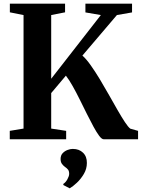

<svg xmlns="http://www.w3.org/2000/svg" viewBox="-20 -763 776 1052"><path d="M33.5 0V-46L109 -58.5V-680.5L34 -695.5V-743H336.5V-695.5L260.5 -680.5V-331.5L532.5 -680.5L448 -695V-743H703.5V-695L620.5 -680.5L431.5 -458.5Q453 -439.5 477.2 -405.2Q501.5 -371 527 -328.8Q552.5 -286.5 577.2 -242.5Q602 -198.5 624.2 -159.8Q646.5 -121 664.5 -93.8Q682.5 -66.5 694 -58L736.5 -46V0H548Q537.5 0 523.2 -19Q509 -38 491.8 -69.8Q474.5 -101.5 455.5 -139.8Q436.5 -178 417 -217.5Q397.5 -257 378.2 -291.2Q359 -325.5 341 -348.5L260.5 -253V-58.5L342.5 -46V0ZM456 130Q456 162 439.5 190Q423 218 401 238.5Q379 259 362.5 268.5H361L327.5 251L326.5 245Q340 236.5 349.5 219Q359 201.5 359 189.5Q359 174.5 352.8 166.5Q346.5 158.5 336 151.5Q327 145 319.5 135Q312 125 312 108Q312 88.5 323.2 76.5Q334.5 64.5 349.8 58.8Q365 53 377 53H380Q413.5 53 435 73.8Q456.5 94.5 456 130Z"/></svg>

Font: Merriweather 60pt
Style: Bold
Weight: 700
Version: Version 2.100